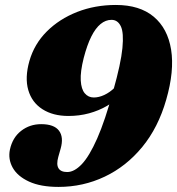

<svg xmlns="http://www.w3.org/2000/svg" viewBox="-20 -737 714 774"><path d="M216 16.5Q143.5 16.5 97 -5Q50.5 -26.5 31.2 -61Q12 -95.5 20 -134Q30.5 -182.5 65.2 -209.5Q100 -236.5 146 -236.5Q198 -236.5 217.8 -210.2Q237.5 -184 224.5 -138L215 -104.5Q206.5 -74 215.8 -58.8Q225 -43.5 251 -43.5Q279.5 -43.5 309.8 -75.2Q340 -107 371.8 -178.8Q403.5 -250.5 436.5 -371.5Q467.5 -481 473.5 -543.2Q479.5 -605.5 467 -631.2Q454.5 -657 429.5 -657Q406 -657 385.5 -640.2Q365 -623.5 348 -589.5Q331 -555.5 317.5 -503.5Q303.5 -448 305.5 -412.8Q307.5 -377.5 321.8 -360.8Q336 -344 358 -344Q378.5 -344 400.5 -354.2Q422.5 -364.5 441.8 -383.2Q461 -402 473.5 -428L503 -410Q492 -380.5 468.2 -355Q444.5 -329.5 411.5 -310.2Q378.5 -291 339 -280.2Q299.5 -269.5 256 -269.5Q193.5 -269.5 151 -296.8Q108.5 -324 94 -374Q79.5 -424 98.5 -491Q118 -559.5 168.5 -610Q219 -660.5 291 -688.8Q363 -717 447 -717Q543 -717 599.5 -669.8Q656 -622.5 669.8 -536.8Q683.5 -451 650 -335Q618 -223 553.5 -144.5Q489 -66 402 -24.8Q315 16.5 216 16.5Z"/></svg>

Font: Fraunces Black
Style: Italic
Weight: 900
Italic angle: -16°
Version: Version 1.000;[b76b70a41]